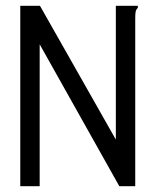

<svg xmlns="http://www.w3.org/2000/svg" viewBox="-20 -643 540 663"><path d="M50 -623H118L380 -161V-623H456V-616Q450 -610 448.5 -603Q447 -596 447 -579V0H392L117 -490V0H50Z"/></svg>

Font: Vazir Code
Style: Code
Weight: 400
Foundry: DejaVu fonts team - Redesigned by Saber Rastikerdar
Version: Version 1.1.2